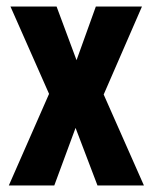

<svg xmlns="http://www.w3.org/2000/svg" viewBox="-20 -567 467 587"><path d="M130 -280 12 -547H153L214 -383L273 -547H414L297 -278L420 0H278L211 -176L146 0H7Z"/></svg>

Font: Noto Sans Display ExtraCondensed
Style: Bold
Weight: 700
Width: 2
Designer: Monotype Design Team
Foundry: Monotype Imaging Inc.
Version: Version 2.003